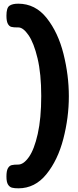

<svg xmlns="http://www.w3.org/2000/svg" viewBox="-20 -845 424 1043"><path d="M204 -324Q204 -444 184 -528Q164 -612 135 -654Q106 -696 80 -696H74Q53 -696 41.5 -699Q30 -702 22.5 -716Q15 -730 15 -760Q15 -802 31 -813.5Q47 -825 79 -825Q172 -825 234 -746.5Q296 -668 325 -552Q354 -436 354 -322Q354 -206 324 -90.5Q294 25 232 101.5Q170 178 80 178Q58 178 45 174.5Q32 171 23.5 157.5Q15 144 15 114Q15 83 23 69Q31 55 43.5 52Q56 49 79 49Q108 49 137 8Q166 -33 185 -117.5Q204 -202 204 -324Z"/></svg>

Font: Fredoka One
Style: Regular
Weight: 400
Designer: Milena B. Brandão, Ben Nathan
Version: Version 2.000; ttfautohint (v1.5.33-1714) -l 8 -r 50 -G 200 